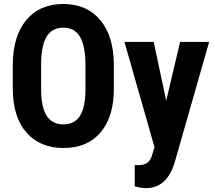

<svg xmlns="http://www.w3.org/2000/svg" viewBox="-20 -741 1090 974"><path d="M413.6 -410.6Q413.6 -506.8 386.2 -553.7Q359.4 -600.6 301.8 -600.6Q244.1 -600.6 216.8 -555.7Q189.5 -510.7 188.5 -418V-291.5Q188.5 -198.2 216.3 -154.3Q244.1 -110.4 301.3 -109.9Q358.4 -110.4 385.7 -153.3Q413.1 -196.3 413.6 -287.1ZM557.6 -291.5Q557.6 -148.4 490.2 -69.3Q422.9 9.8 302.7 9.8Q182.6 9.8 114.3 -68.4Q45.9 -146.5 44.9 -288.1V-409.7Q44.9 -556.6 112.8 -638.7Q180.7 -720.7 300.3 -720.7Q419.9 -720.7 488.3 -639.6Q556.6 -558.6 557.6 -413.1ZM720.2 213.4Q695.3 213.4 663.6 204.1V96.2L679.7 96.7Q711.9 96.7 728.5 84Q745.1 71.3 752.9 41L763.7 5.4L611.3 -528.3H759.8L823.2 -230L893.6 -528.3H1041L867.2 79.1Q828.1 213.4 720.2 213.4Z"/></svg>

Font: RobotoCondensed-Bold
Style: Bold
Weight: 700
Designer: Google
Version: Version 2.001240; 2014